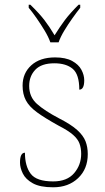

<svg xmlns="http://www.w3.org/2000/svg" viewBox="-20 -786 445 816"><path d="M206 10Q150 10 119.5 -7Q89 -24 77 -48.5Q65 -73 65 -95Q65 -137 86 -137Q86 -80 110.5 -47.5Q135 -15 206 -15Q265 -15 295 -50Q325 -85 325 -132Q325 -156 318 -175.5Q311 -195 290.5 -213Q270 -231 229 -252Q171 -284 137.5 -308.5Q104 -333 90 -359.5Q76 -386 76 -422Q76 -475 113 -508.5Q150 -542 214 -542Q259 -542 286.5 -527Q314 -512 326 -489.5Q338 -467 338 -445Q338 -405 317 -405Q317 -470 289 -493.5Q261 -517 211 -517Q156 -517 130 -489.5Q104 -462 104 -421Q104 -374 137 -344.5Q170 -315 231 -283Q282 -257 308 -233.5Q334 -210 343.5 -185.5Q353 -161 353 -131Q353 -68 312 -29Q271 10 206 10ZM194 -606Q186 -629 170 -655.5Q154 -682 136 -708Q118 -734 102 -753V-766H109Q147 -729 168.5 -701Q190 -673 212 -636Q235 -673 256 -701Q277 -729 314 -766H321V-753Q306 -734 287.5 -708Q269 -682 253 -655.5Q237 -629 229 -606Z"/></svg>

Font: Noto Serif Thin
Style: Regular
Weight: 100
Designer: Monotype Design Team
Foundry: Monotype Imaging Inc.
Version: Version 2.015